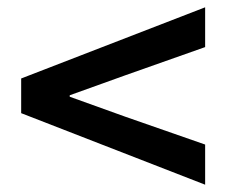

<svg xmlns="http://www.w3.org/2000/svg" viewBox="-20 -638 620 526"><path d="M542 -132 38 -328V-423L542 -618V-509L324 -432L171 -377V-373L324 -318L542 -242Z"/></svg>

Font: Noto Sans SC Thin SemiBold
Style: Regular
Weight: 600
Version: Version 2.004-H2;hotconv 1.0.118;makeotfexe 2.5.65603